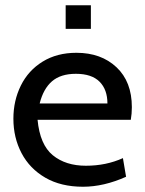

<svg xmlns="http://www.w3.org/2000/svg" viewBox="-20 -701 552 731"><path d="M31 -249Q31 -318 59.5 -375.5Q88 -433 142.5 -466.5Q197 -500 271 -500Q365 -500 423.5 -445Q482 -390 482 -293Q482 -268 478 -245H123Q132 -150 181 -110Q230 -70 307 -70Q384 -70 448 -99L460 -28Q375 10 296 10Q212 10 152.5 -24.5Q93 -59 62 -118Q31 -177 31 -249ZM389 -307Q389 -360 359 -390Q329 -420 269 -420Q211 -420 178 -391.5Q145 -363 131 -307ZM230 -681H326V-591H230Z"/></svg>

Font: Cabin
Style: Regular
Weight: 400
Designer: Pablo Impallari
Foundry: Pablo Impallari. http://www.impallari.com Igino Marini. http://www.ikern.com
Version: Version 2.200